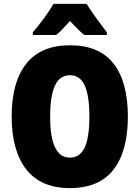

<svg xmlns="http://www.w3.org/2000/svg" viewBox="-20 -958 719 988"><path d="M339 10Q191 10 115.5 -86Q40 -182 40 -359Q40 -535 115 -630Q190 -725 340 -725Q491 -725 564.5 -630.5Q638 -536 638 -358Q638 -180 564 -85Q490 10 339 10ZM339 -147Q392 -147 416 -199.5Q440 -252 440 -358Q440 -465 416 -518Q392 -571 340 -571Q287 -571 262.5 -517Q238 -463 238 -358Q238 -147 339 -147ZM530 -792V-778H414Q396 -791 360 -829L340 -850L315 -823Q287 -791 268 -778H149V-792Q174 -820 206.5 -864.5Q239 -909 255 -938H426Q452 -893 530 -792Z"/></svg>

Font: Noto Sans Display Black Narrow
Style: Regular
Weight: 900
Width: 4
Designer: Monotype Design team
Foundry: Monotype Imaging Inc.
Version: Version 1.000